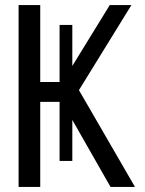

<svg xmlns="http://www.w3.org/2000/svg" viewBox="-20 -734 570 754"><path d="M53 0H138V-334H214V-102H264V-263L414 0H510L290 -380L496 -714H411L264 -475V-636H214V-412H138V-714H53Z"/></svg>

Font: Noto Sans Mono Condensed
Style: Regular
Weight: 400
Width: 3
Designer: Monotype Design Team
Foundry: Monotype Imaging Inc.
Version: Version 2.014